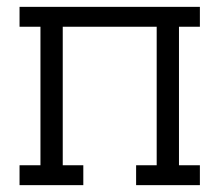

<svg xmlns="http://www.w3.org/2000/svg" viewBox="-20 -540 640 560"><path d="M37 0V-58H98V-462H37V-520H563V-462H502V-58H563V0H377V-58H437V-462H163V-58H223V0Z"/></svg>

Font: Iosevka Etoile Light
Style: Regular
Weight: 300
Designer: Belleve Invis
Foundry: Belleve Invis
Version: Version 25.0.1; ttfautohint (v1.8.4)